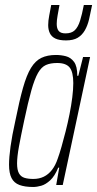

<svg xmlns="http://www.w3.org/2000/svg" viewBox="-20 -737 387 765"><path d="M112 8Q79 8 57.5 0Q36 -8 26 -27.5Q16 -47 16 -81Q16 -110 22 -153.5Q28 -197 41 -255Q57 -335 71.5 -386.5Q86 -438 103.5 -466.5Q121 -495 145 -506.5Q169 -518 203 -518Q223 -518 242.5 -513Q262 -508 275 -490.5Q288 -473 288 -435H292L311 -510H339L230 0H204L216 -69H212Q198 -35 180 -18.5Q162 -2 144.5 3Q127 8 112 8ZM113 -24Q136 -24 154.5 -33Q173 -42 187 -60Q201 -78 210 -105Q217 -124 225 -152Q233 -180 241.5 -213.5Q250 -247 257 -282Q264 -317 268 -349Q272 -381 272 -406Q272 -450 257.5 -468Q243 -486 208 -486Q181 -486 163 -478Q145 -470 131.5 -446.5Q118 -423 105 -377Q92 -331 76 -255Q63 -194 55.5 -153Q48 -112 48 -86Q48 -60 55.5 -46.5Q63 -33 77.5 -28.5Q92 -24 113 -24ZM243 -576Q216 -576 200.5 -583.5Q185 -591 178.5 -605Q172 -619 172 -637Q172 -654 176 -674.5Q180 -695 184 -717H217Q213 -695 209.5 -675.5Q206 -656 206 -642Q206 -623 214 -613.5Q222 -604 241 -604Q265 -604 278 -616.5Q291 -629 299 -654.5Q307 -680 314 -717H347Q341 -686 335 -660.5Q329 -635 318 -616Q307 -597 289.5 -586.5Q272 -576 243 -576Z"/></svg>

Font: Saira UltraCondensed Thin
Style: Italic
Weight: 250
Width: 1
Italic angle: -12°
Designer: Hector Gatti with collaboration of the Omnibus-Type team
Foundry: Omnibus-Type
Version: Version 1.101